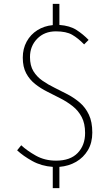

<svg xmlns="http://www.w3.org/2000/svg" viewBox="-20 -845 561 986"><path d="M251 121V12Q193 8 146 -18Q99 -44 68 -73L89 -99Q119 -71 164.5 -45.5Q210 -20 268 -20Q341 -20 379 -59.5Q417 -99 417 -162Q417 -211 399.5 -244Q382 -277 353.5 -299.5Q325 -322 291 -339.5Q257 -357 223 -374Q189 -391 160.5 -413.5Q132 -436 114.5 -468.5Q97 -501 97 -549Q97 -595 117 -631.5Q137 -668 172 -690Q207 -712 251 -716V-825H285V-717Q339 -713 373 -691Q407 -669 435 -640L412 -617Q381 -649 350.5 -666.5Q320 -684 267 -684Q208 -684 171 -646Q134 -608 134 -552Q134 -508 151.5 -479.5Q169 -451 197.5 -431Q226 -411 260 -394.5Q294 -378 328 -360Q362 -342 390.5 -317.5Q419 -293 436.5 -256Q454 -219 454 -164Q454 -112 431.5 -74Q409 -36 371 -14Q333 8 285 12V121Z"/></svg>

Font: Source Han Sans SC ExtraLight
Style: Regular
Weight: 250
Designer: Ryoko NISHIZUKA 西塚涼子 (kana, bopomofo & ideographs); Paul D. Hunt (Latin, Greek & Cyrillic); Sandoll Communications 산돌커뮤니
Foundry: Adobe
Version: Version 2.004;hotconv 1.0.118;makeotfexe 2.5.65603